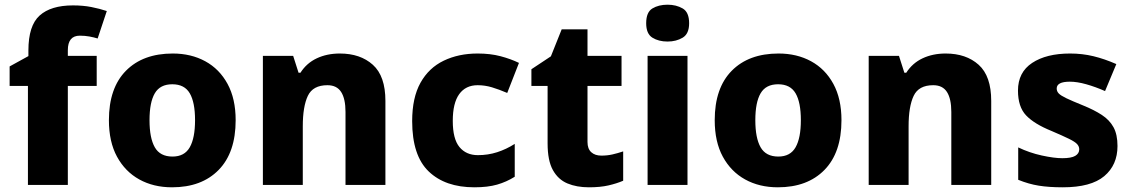

<svg xmlns="http://www.w3.org/2000/svg" viewBox="-20 -788 4820 818"><path d="M392 -422H269V0H99V-422H21V-505L101 -549V-573Q101 -679 149 -722Q197 -765 291 -765Q334 -765 369.5 -758Q405 -751 435 -741L396 -624Q380 -629 361 -632.5Q342 -636 320 -636Q269 -636 269 -574V-550H392Z M984 -276Q984 -138 911.5 -64Q839 10 713 10Q634 10 573.5 -23.5Q513 -57 478.5 -120.5Q444 -184 444 -276Q444 -413 516.5 -486.5Q589 -560 716 -560Q794 -560 854.5 -527Q915 -494 949.5 -430.5Q984 -367 984 -276ZM617 -276Q617 -200 639.5 -160.5Q662 -121 715 -121Q766 -121 788.5 -160.5Q811 -200 811 -276Q811 -352 788.5 -390.5Q766 -429 714 -429Q662 -429 639.5 -390.5Q617 -352 617 -276Z M1428 -560Q1515 -560 1568.5 -512Q1622 -464 1622 -358V0H1452V-311Q1452 -367 1433.5 -396Q1415 -425 1375 -425Q1313 -425 1291.5 -379.5Q1270 -334 1270 -250V0H1100V-550H1229L1252 -478H1260Q1286 -519 1329.5 -539.5Q1373 -560 1428 -560Z M2001 10Q1877 10 1806.5 -57.5Q1736 -125 1736 -272Q1736 -372 1771.5 -435.5Q1807 -499 1870.5 -529.5Q1934 -560 2015 -560Q2069 -560 2112.5 -548.5Q2156 -537 2191 -520L2141 -392Q2106 -407 2076 -416Q2046 -425 2015 -425Q1964 -425 1936.5 -387Q1909 -349 1909 -273Q1909 -196 1937.5 -161.5Q1966 -127 2016 -127Q2059 -127 2098 -139.5Q2137 -152 2173 -175V-35Q2138 -13 2098 -1.5Q2058 10 2001 10Z M2542 -125Q2567 -125 2589 -130Q2611 -135 2635 -143V-18Q2607 -6 2572 2Q2537 10 2489 10Q2437 10 2397.5 -6.5Q2358 -23 2335.5 -63.5Q2313 -104 2313 -177V-422H2244V-493L2327 -548L2373 -663H2483V-550H2628V-422H2483V-183Q2483 -154 2499 -139.5Q2515 -125 2542 -125Z M2824 -768Q2861 -768 2888.5 -752Q2916 -736 2916 -689Q2916 -644 2888.5 -627.5Q2861 -611 2824 -611Q2786 -611 2759.5 -627.5Q2733 -644 2733 -689Q2733 -736 2759.5 -752Q2786 -768 2824 -768ZM2909 -550V0H2739V-550Z M3565 -276Q3565 -138 3492.5 -64Q3420 10 3294 10Q3215 10 3154.5 -23.5Q3094 -57 3059.5 -120.5Q3025 -184 3025 -276Q3025 -413 3097.5 -486.5Q3170 -560 3297 -560Q3375 -560 3435.5 -527Q3496 -494 3530.5 -430.5Q3565 -367 3565 -276ZM3198 -276Q3198 -200 3220.5 -160.5Q3243 -121 3296 -121Q3347 -121 3369.5 -160.5Q3392 -200 3392 -276Q3392 -352 3369.5 -390.5Q3347 -429 3295 -429Q3243 -429 3220.5 -390.5Q3198 -352 3198 -276Z M4009 -560Q4096 -560 4149.5 -512Q4203 -464 4203 -358V0H4033V-311Q4033 -367 4014.5 -396Q3996 -425 3956 -425Q3894 -425 3872.5 -379.5Q3851 -334 3851 -250V0H3681V-550H3810L3833 -478H3841Q3867 -519 3910.5 -539.5Q3954 -560 4009 -560Z M4741 -166Q4741 -85 4684.5 -37.5Q4628 10 4508 10Q4449 10 4405.5 3Q4362 -4 4318 -22V-160Q4366 -137 4418.5 -125.5Q4471 -114 4506 -114Q4544 -114 4561 -124Q4578 -134 4578 -152Q4578 -164 4569 -174Q4560 -184 4534.5 -196.5Q4509 -209 4460 -230Q4386 -260 4351.5 -296.5Q4317 -333 4317 -402Q4317 -480 4377.5 -520Q4438 -560 4539 -560Q4591 -560 4638.5 -548.5Q4686 -537 4736 -515L4688 -400Q4647 -418 4608 -429Q4569 -440 4538 -440Q4482 -440 4482 -411Q4482 -399 4490.5 -390Q4499 -381 4523 -369.5Q4547 -358 4594 -339Q4641 -320 4674 -298.5Q4707 -277 4724 -246Q4741 -215 4741 -166Z"/></svg>

Font: Noto Sans Thaana ExtraBold
Style: Regular
Weight: 800
Designer: David Williams
Foundry: Google Inc.
Version: Version 3.001; ttfautohint (v1.8.4.7-5d5b)